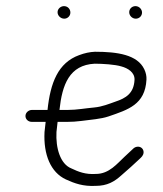

<svg xmlns="http://www.w3.org/2000/svg" viewBox="-20 -629 532 627"><path d="M174.2 -270C183.1 -353.1 206.7 -416.7 289.1 -421C315.7 -421 356.7 -418.3 376.6 -412C397.1 -406.5 420.6 -392.8 419.3 -368C417 -323.8 390.6 -308.2 356.6 -297C336.2 -289.8 314.1 -280.5 287.6 -278C258.7 -275.5 231.5 -270 201.2 -270ZM82.1 -231H129.1C127.8 -219.7 126.6 -208.7 125.4 -198C121.5 -124 145.6 -65.9 195.3 -43C223.7 -30 251.5 -19.9 292.2 -22C330.1 -22 353.3 -35.5 377 -57C396.8 -73.9 419.7 -94.7 435.8 -110C441.5 -115.4 448.3 -121 448.9 -131C449.4 -141.6 441.4 -150 430.9 -150C425.5 -150 420.8 -148.3 416.6 -145C406.2 -135.1 401.2 -130.4 386.6 -117C362.8 -95.1 336.7 -61 293.2 -61C259.3 -58.7 236.3 -67.9 213.1 -79C176.7 -93.3 161.6 -145.8 164.4 -198C165.6 -208 166.8 -219 168.1 -231H199.1C214.4 -231 229.8 -232 245.3 -234C276.4 -238.2 309.4 -240.2 335 -249C397.8 -270.7 454.1 -287.3 458.3 -369C458.9 -380.3 456.5 -391.7 451.1 -403C428.6 -450.2 363.7 -460 290.1 -460C273.4 -459.3 256.2 -455.7 238.5 -449C169.6 -424 144.5 -358.7 135.2 -270H84.2C73.6 -270 63.7 -261.6 63.2 -251C62.6 -240.4 71.5 -231 84.2 -231ZM402 -590C401.4 -578.7 411.2 -568 423.3 -568C434.3 -568 443.2 -576.1 443.8 -587C444.4 -598.3 434.6 -609 422.5 -609C411.5 -609 402.5 -600.9 402 -590ZM168 -590C167.4 -578.4 177.8 -568 189.8 -568C200.4 -568 209.3 -576.4 209.8 -587C210.4 -599.2 201.2 -609 189 -609C178.4 -609 168.5 -600.6 168 -590Z"/></svg>

Font: Just Breathe
Style: Obl1
Weight: 400
Foundry: Cannot Into Space Fonts
Version: Version 0.72